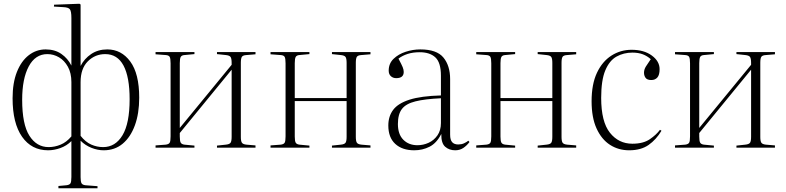

<svg xmlns="http://www.w3.org/2000/svg" viewBox="-20 -786 4185 1022"><path d="M291 216V204L334 200Q350 198 355 190Q360 182 360 156V-35Q335 -10 301.5 2Q268 14 236 14Q148 14 97.5 -58Q47 -130 47 -263Q47 -345 70 -403Q93 -461 133 -492Q173 -523 223 -523Q272 -523 306.5 -499Q341 -475 360 -437V-690Q360 -726 352 -736.5Q344 -747 317 -748L267 -751L268 -761L403 -766L409 -762V-435Q429 -474 465.5 -498.5Q502 -523 551 -523Q626 -523 673.5 -458.5Q721 -394 721 -266Q721 -182 698 -119Q675 -56 633 -21Q591 14 532 14Q500 14 467 1Q434 -12 409 -37V157Q409 181 414 189.5Q419 198 434 200L499 205V216ZM239 -3Q271 -3 302.5 -16Q334 -29 360 -60V-349Q360 -397 341.5 -430.5Q323 -464 294 -481Q265 -498 232 -498Q168 -498 133 -432.5Q98 -367 98 -255Q98 -124 136.5 -63.5Q175 -3 239 -3ZM529 -3Q594 -3 632 -66Q670 -129 670 -258Q670 -376 637.5 -437Q605 -498 540 -498Q486 -498 447.5 -459.5Q409 -421 409 -349V-63Q435 -30 465.5 -16.5Q496 -3 529 -3Z M808 0V-12L862 -16Q878 -18 883 -26Q888 -34 888 -60V-449Q888 -475 883 -483.5Q878 -492 862 -493L808 -497V-509H1015V-498L962 -493Q947 -492 942 -483Q937 -474 937 -450V-105L1213 -441V-451Q1213 -474 1207.5 -482.5Q1202 -491 1182 -493L1135 -498V-509H1340V-497L1292 -493Q1273 -492 1267.5 -483.5Q1262 -475 1262 -452V-57Q1262 -35 1267.5 -26.5Q1273 -18 1292 -16L1340 -12V0H1135V-11L1182 -16Q1202 -18 1207.5 -26.5Q1213 -35 1213 -58V-415L937 -78V-59Q937 -35 942 -26.5Q947 -18 962 -16L1015 -11V0Z M1420 0V-12L1474 -16Q1490 -18 1495 -26Q1500 -34 1500 -60V-449Q1500 -475 1495 -483.5Q1490 -492 1474 -493L1420 -497V-509H1627V-498L1574 -493Q1559 -492 1554 -483Q1549 -474 1549 -450V-264H1825V-451Q1825 -474 1819.5 -482.5Q1814 -491 1794 -493L1747 -498V-509H1952V-497L1904 -493Q1885 -492 1879.5 -483.5Q1874 -475 1874 -452V-57Q1874 -35 1879.5 -26.5Q1885 -18 1904 -16L1952 -12V0H1747V-11L1794 -16Q1814 -18 1819.5 -26.5Q1825 -35 1825 -58V-248H1549V-59Q1549 -35 1554 -26.5Q1559 -18 1574 -16L1627 -11V0Z M2185 14Q2121 14 2084 -20Q2047 -54 2047 -118Q2047 -167 2073 -201.5Q2099 -236 2160 -255.5Q2221 -275 2327 -278V-383Q2327 -453 2297.5 -480.5Q2268 -508 2214 -508Q2178 -508 2150 -499Q2122 -490 2101 -474Q2118 -442 2123.5 -428.5Q2129 -415 2129 -403Q2129 -370 2089 -370Q2072 -370 2060.5 -380.5Q2049 -391 2049 -410Q2049 -448 2075 -473Q2101 -498 2139.5 -510.5Q2178 -523 2217 -523Q2305 -523 2340.5 -479.5Q2376 -436 2376 -365V-69Q2376 -41 2387 -29Q2398 -17 2419 -17Q2436 -17 2449.5 -23Q2463 -29 2473 -37L2479 -30Q2464 -10 2445.5 2Q2427 14 2403 14Q2371 14 2349.5 -5Q2328 -24 2329 -73Q2304 -24 2266.5 -5Q2229 14 2185 14ZM2202 -13Q2233 -13 2261.5 -26Q2290 -39 2308.5 -65.5Q2327 -92 2327 -131V-263Q2242 -259 2191.5 -246.5Q2141 -234 2119.5 -206Q2098 -178 2098 -126Q2098 -71 2127 -42Q2156 -13 2202 -13Z M2515 0V-12L2569 -16Q2585 -18 2590 -26Q2595 -34 2595 -60V-449Q2595 -475 2590 -483.5Q2585 -492 2569 -493L2515 -497V-509H2722V-498L2669 -493Q2654 -492 2649 -483Q2644 -474 2644 -450V-264H2920V-451Q2920 -474 2914.5 -482.5Q2909 -491 2889 -493L2842 -498V-509H3047V-497L2999 -493Q2980 -492 2974.5 -483.5Q2969 -475 2969 -452V-57Q2969 -35 2974.5 -26.5Q2980 -18 2999 -16L3047 -12V0H2842V-11L2889 -16Q2909 -18 2914.5 -26.5Q2920 -35 2920 -58V-248H2644V-59Q2644 -35 2649 -26.5Q2654 -18 2669 -16L2722 -11V0Z M3329 14Q3272 14 3227 -15Q3182 -44 3155.5 -102Q3129 -160 3129 -247Q3129 -338 3157.5 -398.5Q3186 -459 3234.5 -490Q3283 -521 3342 -521Q3408 -521 3449.5 -490.5Q3491 -460 3491 -418Q3491 -387 3479 -373.5Q3467 -360 3447 -360Q3425 -360 3416.5 -371.5Q3408 -383 3408 -399Q3408 -416 3418 -432Q3428 -448 3444 -471Q3425 -488 3401.5 -497Q3378 -506 3346 -506Q3300 -506 3262 -485Q3224 -464 3202 -411.5Q3180 -359 3180 -265Q3180 -138 3226.5 -79.5Q3273 -21 3346 -21Q3404 -21 3439 -45Q3474 -69 3493 -95L3501 -90Q3473 -43 3432.5 -14.5Q3392 14 3329 14Z M3573 0V-12L3627 -16Q3643 -18 3648 -26Q3653 -34 3653 -60V-449Q3653 -475 3648 -483.5Q3643 -492 3627 -493L3573 -497V-509H3780V-498L3727 -493Q3712 -492 3707 -483Q3702 -474 3702 -450V-105L3978 -441V-451Q3978 -474 3972.5 -482.5Q3967 -491 3947 -493L3900 -498V-509H4105V-497L4057 -493Q4038 -492 4032.5 -483.5Q4027 -475 4027 -452V-57Q4027 -35 4032.5 -26.5Q4038 -18 4057 -16L4105 -12V0H3900V-11L3947 -16Q3967 -18 3972.5 -26.5Q3978 -35 3978 -58V-415L3702 -78V-59Q3702 -35 3707 -26.5Q3712 -18 3727 -16L3780 -11V0Z"/></svg>

Font: Literata 72pt ExtraLight
Style: Regular
Weight: 200
Designer: Latin by Veronika Burian and Jose Scaglione. Greek by Irene Vlachou. Cyrillic by Vera Evstafieva.
Foundry: TypeTogether
Version: Version 3.002